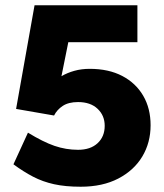

<svg xmlns="http://www.w3.org/2000/svg" viewBox="-20 -698 622 728"><path d="M286 10Q228 10 185 0.5Q142 -9 105.5 -28Q69 -47 31 -75L86 -195Q143 -160 186.5 -145Q230 -130 276 -130Q323 -130 350 -155Q377 -180 377 -221Q377 -260 350 -285.5Q323 -311 276 -311Q240 -311 218 -296.5Q196 -282 185 -260L41 -285L111 -678H501V-538H239L213 -409Q235 -422 262 -429.5Q289 -437 320 -437Q392 -437 443.5 -410Q495 -383 523 -335Q551 -287 551 -223Q551 -157 519.5 -104.5Q488 -52 428.5 -21Q369 10 286 10Z"/></svg>

Font: Gantari ExtraBold
Style: Regular
Weight: 800
Version: Version 1.000